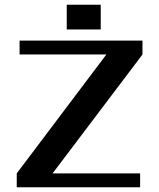

<svg xmlns="http://www.w3.org/2000/svg" viewBox="-20 -794 675 814"><path d="M407 -774V-669H263V-774ZM584 -622V-563L203 -59H574V0H51V-59L431 -563H63V-622Z"/></svg>

Font: Sarpanch SemiBold
Style: Regular
Weight: 600
Designer: Manushi Parikh (Devanagari and Latin), Jyotish Sonowal (Devanagari)
Foundry: Indian Type Foundry
Version: Version 2.004;PS 1.0;hotconv 1.0.78;makeotf.lib2.5.61930; tt